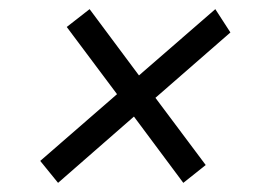

<svg xmlns="http://www.w3.org/2000/svg" viewBox="-20 -515 580 420"><path d="M273 -260 107 -115 68 -163 236 -309 126 -456 176 -495 284 -350 451 -495 484 -444 320 -301 430 -154 381 -115Z"/></svg>

Font: IBM Plex Sans Condensed
Style: Italic
Weight: 400
Width: 3
Italic angle: -11°
Designer: Mike Abbink, Paul van der Laan, Pieter van Rosmalen
Foundry: Bold Monday
Version: Version 1.3